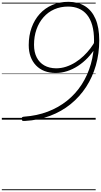

<svg xmlns="http://www.w3.org/2000/svg" viewBox="-20 -1312 1108 2105"><path d="M730 -1292Q835 -1292 910.5 -1245.5Q986 -1199 1027 -1105Q1068 -1011 1068 -870Q1068 -725 1031 -595.5Q994 -466 924 -358.5Q854 -251 754 -170Q654 -89 527.5 -41.5Q401 6 253 14Q236 15 228 12.5Q220 10 219 -5Q217 -22 223.5 -27Q230 -32 245 -33Q385 -43 503.5 -88Q622 -133 716 -208.5Q810 -284 875.5 -385.5Q941 -487 976 -609.5Q1011 -732 1011 -869Q1011 -965 991 -1035Q971 -1105 933.5 -1150.5Q896 -1196 843.5 -1218Q791 -1240 727 -1240Q643 -1240 574.5 -1209.5Q506 -1179 456.5 -1122.5Q407 -1066 380 -989.5Q353 -913 353 -821Q353 -740 382.5 -682.5Q412 -625 466 -594.5Q520 -564 594 -563Q651 -563 704.5 -580.5Q758 -598 806.5 -628.5Q855 -659 896.5 -698.5Q938 -738 971 -781.5Q1004 -825 1026 -868L1029 -792Q991 -730 942 -678.5Q893 -627 835.5 -589.5Q778 -552 716 -532Q654 -512 590 -512Q523 -512 468.5 -533Q414 -554 375 -594.5Q336 -635 315.5 -691Q295 -747 295 -817Q295 -922 326.5 -1009Q358 -1096 415.5 -1159.5Q473 -1223 553 -1257.5Q633 -1292 730 -1292ZM0 763H1029V773H0ZM0 -20H1029V0H0ZM0 -505H1029V-500H0ZM0 -1283H1029V-1273H0Z"/></svg>

Font: Playwrite NL Guides
Style: Regular
Weight: 400
Designer: Veronika Burian, José Scaglione
Foundry: TypeTogether
Version: Version 1.003